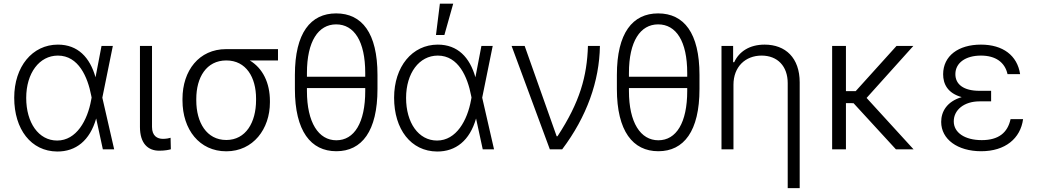

<svg xmlns="http://www.w3.org/2000/svg" viewBox="-20 -788 5469 1013"><path d="M281.6 11.4C380.7 12.1 454.2 -46.9 487.2 -162.3H487.6L522.7 0H582.4L519.9 -272.7L575.3 -545.5H515.6L484 -380.3C454.2 -485.1 391 -552.6 285.5 -552.6C150.6 -552.6 55 -436.4 55 -272.4C55 -105.8 143.8 10.3 281.6 11.4ZM463.4 -273.4 460.9 -260.3C441.8 -153.4 383.5 -46.5 281.6 -46.5C183.2 -46.5 118.3 -141 118.3 -271.3C118.3 -402.3 187.5 -494.7 285.5 -494.7C394.9 -494.7 442.8 -380.7 461.3 -283.7Z M718.4 -545.5V-118.3C718.4 -30.2 761.4 7.1 820 7.1C850.9 7.1 871.4 2.5 881.4 -0.4L880 -61.1C874.6 -58.9 856.9 -55.4 839.8 -55.4C810.4 -55.4 782 -70.3 782 -118.3V-545.5Z M942.8 -258.2C942.8 -104.8 1032 10.3 1174 10.3C1316.1 10.3 1404.1 -108 1404.1 -247.5V-255C1404.1 -351.2 1366.1 -428.3 1297.6 -469.1H1446.7V-528.8H1172.9C1030.5 -528.8 942.8 -415.8 942.8 -266.3ZM1015.6 -266.3C1015.6 -378.9 1068.5 -469.1 1174 -469.1C1279.1 -469.1 1331 -379.3 1331 -268.1V-259.9C1331 -142.4 1277 -49.4 1174 -49.4C1070 -49.4 1015.6 -142 1015.6 -258.2Z M1971.6 -392.8C1971.6 -614 1889.6 -717.3 1753.6 -717.3C1618.6 -717.3 1535.9 -614 1535.9 -392.8V-318.5C1535.9 -96.2 1620 9.9 1754.6 9.9C1889.2 9.9 1971.6 -96.2 1971.6 -318.5ZM1599.4 -383.2V-403.1C1599.4 -570 1659.4 -659.4 1753.6 -659.4C1848.7 -659.4 1907 -570 1907 -403.1V-383.2ZM1907 -307.9C1907 -141 1849.4 -47.9 1754.6 -47.9C1660.9 -47.9 1599.4 -141 1599.4 -307.9V-323.5H1907Z M2285.9 11.4C2384.9 12.1 2458.5 -46.9 2491.5 -162.3H2491.8L2527 0H2586.6L2524.1 -272.7L2579.5 -545.5H2519.9L2488.3 -380.3C2458.5 -485.1 2395.2 -552.6 2289.8 -552.6C2154.8 -552.6 2059.3 -436.4 2059.3 -272.4C2059.3 -105.8 2148.1 10.3 2285.9 11.4ZM2467.7 -273.4 2465.2 -260.3C2446 -153.4 2387.8 -46.5 2285.9 -46.5C2187.5 -46.5 2122.5 -141 2122.5 -271.3C2122.5 -402.3 2191.8 -494.7 2289.8 -494.7C2399.1 -494.7 2447.1 -380.7 2465.6 -283.7ZM2280.2 -603.3H2324.6L2371.1 -768.5H2300.8Z M2881 0H2946C3076 -172.6 3142.4 -359.4 3145.2 -545.5H3082C3077.1 -386 3039.8 -249.6 2921.5 -69.2H2916.9L2748.2 -545.5H2679.3Z M3670.5 -392.8C3670.5 -614 3588.4 -717.3 3452.4 -717.3C3317.5 -717.3 3234.7 -614 3234.7 -392.8V-318.5C3234.7 -96.2 3318.9 9.9 3453.5 9.9C3588.1 9.9 3670.5 -96.2 3670.5 -318.5ZM3298.3 -383.2V-403.1C3298.3 -570 3358.3 -659.4 3452.4 -659.4C3547.6 -659.4 3605.8 -570 3605.8 -403.1V-383.2ZM3605.8 -307.9C3605.8 -141 3548.3 -47.9 3453.5 -47.9C3359.7 -47.9 3298.3 -141 3298.3 -307.9V-323.5H3605.8Z M3849.8 -340.9C3849.8 -436.1 3913 -494.7 3998.2 -494.7C4082.4 -494.7 4136 -438.6 4136 -349.4V204.5H4199.2V-353.3C4199.2 -482.6 4124.6 -552.6 4014.2 -552.6C3934.3 -552.6 3879.3 -515.6 3853.7 -459.9H3848V-545.5H3786.6V0H3849.8Z M4443.2 -545.5H4370.4V0H4443.2V-244L4483.3 -243.6L4707 0H4800.1L4552.2 -271.3L4798.7 -545.5H4709.9L4494.7 -307.2H4443.2Z M5209.2 -287.3V-308.9H5147.7C5063.9 -308.9 5020.2 -343 5020.6 -397.4C5021 -456 5073.9 -494.7 5155.5 -494.7C5232.6 -494.7 5282 -459.5 5295.8 -396.7H5362.2C5347.3 -495.7 5271 -552.6 5155.5 -552.6C5036.6 -552.6 4956.3 -493.3 4956 -396.3C4956 -345.5 4979 -296.5 5054 -275.6C4974.8 -252.1 4945.7 -198.2 4945.7 -144.9C4945.7 -53.3 5032 9.9 5157 9.9C5283.4 9.9 5364.3 -57.5 5377.8 -159.4H5311.8C5296.2 -88.1 5248.9 -48.7 5159.8 -48.7C5070.3 -48.7 5012.1 -88.4 5012.1 -147.4C5011.7 -208.5 5067.5 -253.2 5147.7 -253.2H5209.2Z"/></svg>

Font: Karasuma Gothic
Style: Light
Weight: 300
Designer: Rasmus Andersson / Ryoko Nishizuka
Foundry: rsms
Version: Version 1.00